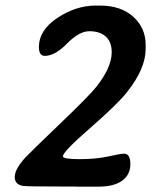

<svg xmlns="http://www.w3.org/2000/svg" viewBox="-20 -679 569 699"><path d="M386.7 -488.8Q386.7 -526.4 365 -545.9Q343.3 -565.4 305.7 -565.4Q268.1 -565.4 224.1 -520.5Q180.2 -475.6 143.1 -475.6Q121.6 -475.6 121.6 -507.8Q121.6 -569.3 189.2 -614Q256.8 -658.7 328.1 -658.7H343.8Q420.4 -658.7 465.3 -617.9Q510.3 -577.1 510.3 -515.6V-501Q510.3 -428.2 440.9 -341.8Q406.7 -298.8 307.9 -212.6Q209 -126.5 209 -109.9Q209 -99.6 269.5 -99.6Q330.1 -99.6 375 -109.6Q419.9 -119.6 431.6 -119.6Q454.6 -119.6 454.6 -81.3Q454.6 -43 424.8 -21.2Q395 0.5 337.9 0.5H261.2L246.1 0H200.7Q80.1 0 65.4 -2Q33.7 -6.3 33.7 -34.7Q33.7 -63 72.3 -105.5Q89.4 -124 197.5 -227.5Q305.7 -331.1 331.5 -363.8Q386.7 -434.1 386.7 -488.8Z"/></svg>

Font: Averia Libre
Style: Bold Italic
Weight: 700
Italic angle: -6.90001°
Version: Version 1.002